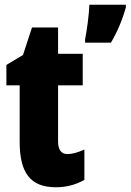

<svg xmlns="http://www.w3.org/2000/svg" viewBox="-20 -780 551 810"><path d="M511 -749V-760H357C356 -720 346 -648 339 -614V-600H448C475 -646 496 -695 511 -749ZM265 -130C238 -130 225 -148 225 -184V-420H329V-553H225V-664H115L77 -548L7 -506V-420H63V-182C63 -52 107 10 216 10C261 10 300 -1 336 -21V-149C309 -137 285 -130 265 -130Z"/></svg>

Font: Noto Sans Thai ExtCond Blk
Style: Regular
Weight: 900
Width: 2
Designer: Monotype Design Team
Foundry: Monotype Imaging Inc.
Version: Version 2.002